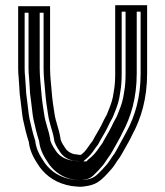

<svg xmlns="http://www.w3.org/2000/svg" viewBox="-20 -684 636 740"><path d="M50 -660V-420C50 -408 50.7 -396 52 -384L54 -354C54.7 -342.7 55.3 -332 56 -322L60 -290C63.6 -266.4 64.6 -243.8 69 -222C75.1 -194.4 82.3 -163.2 91 -137C95.5 -96.1 115.1 -66.9 133 -40C161 -2.6 200.2 23.7 256 33L276 35C286.7 36.3 297.3 36 308 34C347.7 29 365.6 15.4 393 -14C407.7 -29.3 418 -42 424 -52L434 -67C440 -74.3 446 -83.7 452 -95C465.4 -119.9 478.7 -140.1 490 -165C524 -228.2 547 -304.1 547 -401V-664H424V-401C424 -377.4 422.8 -354.7 419 -334L415 -310C410.1 -285.4 400.4 -264.8 392 -243C384 -228.4 376.7 -214.8 370 -200C361.1 -182.3 346.3 -159.6 337 -141C322.7 -124.9 314.3 -104 293 -88C292.3 -88 291.7 -87.7 291 -87H287C283 -87.7 278.7 -88.3 274 -89C258 -89 240.1 -100.3 233 -111C225.7 -122.7 218.7 -131 214 -145L212 -157C207 -186.9 194.4 -215.5 190 -246C185.3 -274.1 181.3 -303.4 179 -333C176.9 -362.2 173 -389.9 173 -420V-660ZM75 -635 148 -635V-420C148 -387.7 152.1 -359.4 154.1 -331.1C156.4 -300.6 160.6 -270.1 165.3 -242.2C170.2 -207.8 183.1 -178.4 187.3 -152.9L189.7 -139C196.1 -119.7 205.4 -108 212 -97.4C224.5 -78.7 246.6 -65.4 272.1 -64C277.6 -63.2 280.5 -62.7 284.9 -62H301.4L305.4 -66.1C334.2 -87.7 346 -113.5 357.9 -126.9C367 -145.2 381.6 -167.2 392.6 -189.2C399.5 -204.5 406.4 -217.3 414.7 -232.5C423 -254 433.7 -275.8 439.6 -305.5L443.6 -329.7C447.7 -352.2 449 -376.6 449 -401V-639H522V-401C522 -308.1 500.3 -236.8 468 -176.9C455.7 -154.1 444.4 -133.7 429.9 -106.8C424.1 -95.7 419 -88.2 413.9 -81.9L402.9 -65.4C398.2 -57.6 389.3 -46.3 374.8 -31.2C348.2 -2.7 338.7 5 304.9 9.2C295.9 10.3 288.3 11.3 278.8 10.2L259.3 8.2C209.8 -0.3 177.2 -23 153.4 -54.5C134.6 -82.6 119.5 -106.6 115.6 -142.4C107.2 -167.5 99.7 -199.2 93.5 -227.2C89.5 -247.4 88.5 -268.8 84.8 -293.5L80.9 -324.4C80.2 -334.6 79.6 -344.3 79 -355.6L76.9 -386.2C75.5 -398.6 75 -408.6 75 -420ZM90 -635V-420C90 -408.3 90.6 -397.6 91.9 -385.4L94 -355C94.6 -343.7 95.3 -333.6 95.9 -323.5L99.9 -292.2C103.5 -268 104.6 -246.1 108.7 -225.3C114.8 -197.5 122.2 -165.9 130.7 -140.4C134.9 -102.7 150.7 -78.4 169.6 -50.1C193.9 -18 224.5 1.4 264.5 8.5L283.1 10.4C289 11.1 291.4 11 296.5 10.1C324.4 4.8 329.1 4.9 358.6 -26.7C373 -41.8 381.5 -52.4 386.8 -61.2L397.7 -77.5C402.8 -83.8 408.1 -91.7 414.1 -102.9C428.2 -129.1 441 -148.8 451.8 -172.4C484.5 -233.3 507 -306.2 507 -401V-639H464V-401C464 -376.9 462.7 -353.1 458.8 -331.3L454.7 -307.2C449.2 -279.2 438.8 -257.6 430.5 -236C422.2 -220.9 415.2 -208 408.3 -192.9C397.8 -171.7 383.2 -149.5 374 -131.1C362 -117.6 351.5 -92.8 321.5 -70.3L313.2 -62H281.8C276.6 -62.9 274.2 -63.3 268.3 -64.2C229.9 -66.8 206.9 -85.1 195.9 -101.6C189.2 -112.4 180.3 -123.4 174.4 -141.1L172.2 -154.4C167.7 -181.8 155.2 -209.2 150.2 -243.6C145.5 -271.5 141.4 -301.6 139 -331.8C137 -360.4 133 -388.5 133 -420V-635Z"/></svg>

Font: Tape
Style: Regular
Weight: 500
Foundry: Cannot Into Space Fonts
Version: Version 0.97